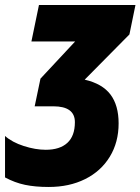

<svg xmlns="http://www.w3.org/2000/svg" viewBox="-24 -734 559 764"><path d="M-4 -28V-193Q24 -168 70.5 -153Q117 -138 158 -138Q214 -138 244 -165.5Q274 -193 274 -248Q274 -311 188 -311H114L137 -421L275 -569H101L131 -714H515L491 -597L313 -417Q383 -401 415.5 -358Q448 -315 448 -243Q448 -168 413 -110.5Q378 -53 315 -21.5Q252 10 170 10Q116 10 75.5 1.5Q35 -7 -4 -28Z"/></svg>

Font: Noto Sans UI CondBlack
Style: Italic
Weight: 900
Width: 3
Italic angle: -12°
Designer: Monotype Design Team
Foundry: Monotype Imaging Inc.
Version: Version 1.001